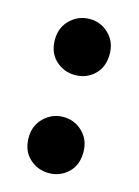

<svg xmlns="http://www.w3.org/2000/svg" viewBox="-82 -519 418 579"><g transform="rotate(15 126.5 -229.5)"><path d="M41 -77Q41 -115 66.5 -139.5Q92 -164 127 -164Q162 -164 187 -139.5Q212 -115 212 -77Q212 -36 187 -12.5Q162 11 127 11Q92 11 66.5 -12.5Q41 -36 41 -77ZM41 -383Q41 -421 66.5 -445.5Q92 -470 127 -470Q162 -470 187 -445.5Q212 -421 212 -383Q212 -342 187 -318.5Q162 -295 127 -295Q92 -295 66.5 -318.5Q41 -342 41 -383Z"/></g></svg>

Font: Mukta ExtraBold
Style: Regular
Weight: 800
Designer: Girish Dalvi and Yashodeep Gholap
Foundry: Ek Type
Version: Version 2.538;PS 1.002;hotconv 16.6.51;makeotf.lib2.5.65220;